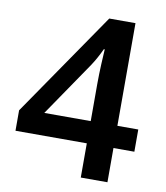

<svg xmlns="http://www.w3.org/2000/svg" viewBox="-81 -783 734 851"><g transform="rotate(10 286.0 -358.0)"><path d="M554 -154V-254H460V-716H342L19 -246V-154H340V0H460V-154ZM340 -422V-254H131L299 -500C315 -524 330 -552 342 -578H346C344 -548 340 -478 340 -422Z"/></g></svg>

Font: Noto Sans Kayah Li SemiBold
Style: Regular
Weight: 600
Designer: Monotype Design Team, Sérgio Martins
Foundry: Monotype Imaging Inc.
Version: Version 2.002